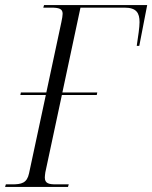

<svg xmlns="http://www.w3.org/2000/svg" viewBox="-41 -734 598 754"><path d="M-21 0H226L229 -10H179C152 -10 135 -13 135 -37C135 -42 136 -48 137 -57L202 -361H339L341 -371H204L275 -704H448C495 -704 507 -683 507 -647C507 -627 502 -594 496 -554H506L537 -714H132L129 -704H159C190 -704 205 -700 205 -680C205 -673 203 -661 200 -647L141 -371H41L39 -361H139L73 -53C65 -15 43 -10 7 -10H-18Z"/></svg>

Font: Noto Serif Display Condensed Light
Style: Italic
Weight: 300
Width: 3
Italic angle: -12°
Designer: Monotype Design Team
Foundry: Monotype Imaging Inc.
Version: Version 2.009